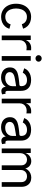

<svg xmlns="http://www.w3.org/2000/svg" viewBox="1384 -2174 804 3611"><g transform="rotate(90 1785.5 -369.0)"><path d="M50.8 -269.5Q50.8 -354 81.8 -418.2Q112.8 -482.4 169.2 -517.6Q225.6 -552.7 299.3 -552.7Q352.1 -552.7 397 -534.9Q441.9 -517.1 473.9 -482.9Q505.9 -448.7 520.5 -401.9L436 -377.9Q427.7 -406.2 409.2 -428Q390.6 -449.7 362.5 -461.9Q334.5 -474.1 299.3 -474.1Q247.1 -474.1 211.2 -446.5Q175.3 -418.9 157.7 -372.3Q140.1 -325.7 140.1 -269.5Q140.1 -213.9 157.7 -168Q175.3 -122.1 211.2 -94.5Q247.1 -66.9 299.3 -66.9Q335 -66.9 363.5 -79.6Q392.1 -92.3 411.1 -115Q430.2 -137.7 438.5 -167.5L522.5 -143.6Q507.8 -95.7 475.6 -60.5Q443.4 -25.4 397.9 -6.8Q352.5 11.7 299.3 11.7Q226.1 11.7 169.7 -23.4Q113.3 -58.6 82 -122.3Q50.8 -186 50.8 -269.5Z M648.4 -545.9H733.4V-461.9H739.3Q754.4 -503.4 793.2 -528.6Q832 -553.7 880.9 -553.7Q894.5 -553.7 925.3 -552.2V-463.9Q918 -465.3 902.8 -467Q887.7 -468.8 872.6 -468.8Q833.5 -468.8 802.5 -452.4Q771.5 -436 753.9 -407Q736.3 -377.9 736.3 -341.8V0H648.4Z M1034.7 -545.9H1122.6V0H1034.7ZM1018.1 -693.4Q1018.1 -709 1026.4 -722.4Q1034.7 -735.8 1048.6 -743.7Q1062.5 -751.5 1079.1 -751.5Q1095.7 -751.5 1109.9 -743.7Q1124 -735.8 1132.3 -722.4Q1140.6 -709 1140.6 -693.4Q1140.6 -677.7 1132.3 -664.3Q1124 -650.9 1109.9 -643.1Q1095.7 -635.3 1079.1 -635.3Q1062.5 -635.3 1048.6 -643.1Q1034.7 -650.9 1026.4 -664.3Q1018.1 -677.7 1018.1 -693.4Z M1248.5 -155.3Q1248.5 -213.9 1278.6 -248Q1308.6 -282.2 1354 -297.4Q1399.4 -312.5 1460.9 -320.3Q1497.6 -325.2 1524.7 -327.9Q1551.8 -330.6 1573.2 -332Q1581.1 -333 1586.7 -335.9Q1592.3 -338.9 1595.9 -344.7Q1599.6 -350.6 1600.6 -359.9Q1601.1 -362.3 1601.1 -368.7Q1601.1 -402.8 1588.1 -426.8Q1575.2 -450.7 1549.8 -463.1Q1524.4 -475.6 1486.8 -475.6Q1449.7 -475.6 1421.6 -464.1Q1393.6 -452.6 1375.7 -434.6Q1357.9 -416.5 1348.6 -395.5L1264.2 -423.3Q1284.2 -470.2 1319.1 -499.3Q1354 -528.3 1396.2 -540.5Q1438.5 -552.7 1484.4 -552.7Q1531.7 -552.7 1577.1 -538.3Q1622.6 -523.9 1655.8 -481Q1689 -438 1689 -359.9V-116.7Q1689 -93.8 1696.5 -81.5Q1704.1 -69.3 1718.8 -69.3Q1725.1 -69.3 1730 -70.3Q1734.9 -71.3 1743.2 -73.7L1755.4 -6.8Q1737.3 0 1720.5 3.4Q1703.6 6.8 1689 6.8Q1668 6.8 1651.4 -3.4Q1634.8 -13.7 1625 -31.2Q1615.2 -48.8 1613.3 -71.3H1607.4Q1596.2 -50.3 1573.7 -31.2Q1551.3 -12.2 1516.1 0.2Q1481 12.7 1434.6 12.7Q1382.3 12.7 1339.8 -7.1Q1297.4 -26.9 1272.9 -64.9Q1248.5 -103 1248.5 -155.3ZM1601.1 -197.3V-303.2L1613.8 -272.5Q1594.2 -270 1560.5 -264.2Q1526.9 -258.3 1497.1 -253.4Q1483.4 -251 1476.8 -250Q1470.2 -249 1457 -246.6Q1421.4 -240.7 1395 -230Q1368.7 -219.2 1352.8 -199.7Q1336.9 -180.2 1336.9 -150.9Q1336.9 -123 1351.3 -103.8Q1365.7 -84.5 1391.1 -74.7Q1416.5 -64.9 1449.7 -64.9Q1496.1 -64.9 1530.5 -83.5Q1564.9 -102.1 1583 -132.6Q1601.1 -163.1 1601.1 -197.3Z M1836.4 -545.9H1921.4V-461.9H1927.2Q1942.4 -503.4 1981.2 -528.6Q2020 -553.7 2068.8 -553.7Q2082.5 -553.7 2113.3 -552.2V-463.9Q2106 -465.3 2090.8 -467Q2075.7 -468.8 2060.5 -468.8Q2021.5 -468.8 1990.5 -452.4Q1959.5 -436 1941.9 -407Q1924.3 -377.9 1924.3 -341.8V0H1836.4Z M2184.6 -155.3Q2184.6 -213.9 2214.6 -248Q2244.6 -282.2 2290 -297.4Q2335.4 -312.5 2397 -320.3Q2433.6 -325.2 2460.7 -327.9Q2487.8 -330.6 2509.3 -332Q2517.1 -333 2522.7 -335.9Q2528.3 -338.9 2532 -344.7Q2535.6 -350.6 2536.6 -359.9Q2537.1 -362.3 2537.1 -368.7Q2537.1 -402.8 2524.2 -426.8Q2511.2 -450.7 2485.8 -463.1Q2460.4 -475.6 2422.9 -475.6Q2385.7 -475.6 2357.7 -464.1Q2329.6 -452.6 2311.8 -434.6Q2293.9 -416.5 2284.7 -395.5L2200.2 -423.3Q2220.2 -470.2 2255.1 -499.3Q2290 -528.3 2332.3 -540.5Q2374.5 -552.7 2420.4 -552.7Q2467.8 -552.7 2513.2 -538.3Q2558.6 -523.9 2591.8 -481Q2625 -438 2625 -359.9V-116.7Q2625 -93.8 2632.6 -81.5Q2640.1 -69.3 2654.8 -69.3Q2661.1 -69.3 2666 -70.3Q2670.9 -71.3 2679.2 -73.7L2691.4 -6.8Q2673.3 0 2656.5 3.4Q2639.6 6.8 2625 6.8Q2604 6.8 2587.4 -3.4Q2570.8 -13.7 2561 -31.2Q2551.3 -48.8 2549.3 -71.3H2543.5Q2532.2 -50.3 2509.8 -31.2Q2487.3 -12.2 2452.1 0.2Q2417 12.7 2370.6 12.7Q2318.4 12.7 2275.9 -7.1Q2233.4 -26.9 2209 -64.9Q2184.6 -103 2184.6 -155.3ZM2537.1 -197.3V-303.2L2549.8 -272.5Q2530.3 -270 2496.6 -264.2Q2462.9 -258.3 2433.1 -253.4Q2419.4 -251 2412.8 -250Q2406.2 -249 2393.1 -246.6Q2357.4 -240.7 2331.1 -230Q2304.7 -219.2 2288.8 -199.7Q2272.9 -180.2 2272.9 -150.9Q2272.9 -123 2287.4 -103.8Q2301.8 -84.5 2327.1 -74.7Q2352.5 -64.9 2385.7 -64.9Q2432.1 -64.9 2466.6 -83.5Q2501 -102.1 2519 -132.6Q2537.1 -163.1 2537.1 -197.3Z M2772.5 -545.9H2857.9L2858.4 -423.8H2851.6Q2862.3 -466.8 2886.2 -496.3Q2910.2 -525.9 2942.6 -540.8Q2975.1 -555.7 3011.2 -555.7Q3049.8 -555.7 3079.8 -539.1Q3109.9 -522.5 3128.9 -492.7Q3147.9 -462.9 3155.3 -422.9H3143.6Q3153.3 -462.9 3179 -492.9Q3204.6 -522.9 3241.7 -539.3Q3278.8 -555.7 3322.3 -555.7Q3371.1 -555.7 3409.9 -534.7Q3448.7 -513.7 3471.4 -471.4Q3494.1 -429.2 3494.1 -368.2V0H3406.2V-365.7Q3406.2 -403.3 3391.4 -428Q3376.5 -452.6 3351.6 -464.1Q3326.7 -475.6 3295.9 -475.6Q3259.8 -475.6 3232.9 -460.2Q3206.1 -444.8 3191.7 -418Q3177.2 -391.1 3177.2 -356.4V0H3089.4V-374.5Q3089.4 -404.3 3075.4 -427.2Q3061.5 -450.2 3037.4 -462.9Q3013.2 -475.6 2982.4 -475.6Q2949.7 -475.6 2921.9 -460.4Q2894 -445.3 2877.2 -415.5Q2860.4 -385.7 2860.4 -343.8V0H2772.5Z"/></g></svg>

Font: Raveo Variable
Style: Regular
Weight: 400
Designer: Jakub Foglar, Rasmus Andersson (Inter)
Foundry: Jakubfoglar.com
Version: Version 1.000;Glyphs 3.2.3 (3260)